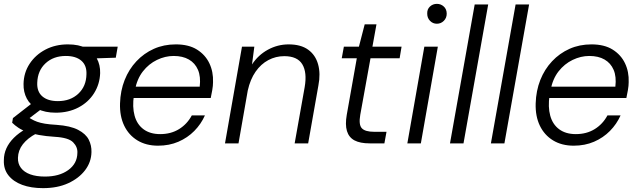

<svg xmlns="http://www.w3.org/2000/svg" viewBox="-49 -743 3313 995"><path d="M174 232Q112 232 66 215Q20 198 -5.5 165.5Q-31 133 -29 87Q-29 55 -16 26Q-3 -3 23 -29Q49 -55 87 -76L139 -51Q94 -27 69.5 4.5Q45 36 44 75Q43 105 59.5 127Q76 149 107.5 160.5Q139 172 184 172Q258 172 304.5 138.5Q351 105 352 50Q354 19 330 -5.5Q306 -30 235 -34Q188 -37 153 -43.5Q118 -50 92 -59Q66 -68 47 -80.5Q28 -93 14 -107L18 -131L122 -212L179 -188L75 -109L85 -143Q100 -134 113.5 -126Q127 -118 143.5 -112Q160 -106 184 -102Q208 -98 244 -96Q316 -91 356 -70Q396 -49 411 -19Q426 11 425 45Q424 97 392 139Q360 181 304.5 206.5Q249 232 174 232ZM240 -159Q184 -159 146 -178.5Q108 -198 90 -232Q72 -266 73 -308Q74 -366 104.5 -412.5Q135 -459 186.5 -486Q238 -513 303 -513Q360 -513 397 -493.5Q434 -474 452.5 -440.5Q471 -407 470 -364Q468 -307 438.5 -260Q409 -213 357.5 -186Q306 -159 240 -159ZM251 -219Q316 -219 357 -257.5Q398 -296 399 -358Q401 -404 372.5 -428.5Q344 -453 292 -453Q228 -453 187 -415Q146 -377 144 -314Q142 -268 170.5 -243.5Q199 -219 251 -219ZM371 -438 357 -501H561L551 -444Z M770 12Q708 12 663 -15.5Q618 -43 594.5 -92Q571 -141 573 -207Q575 -273 597 -328.5Q619 -384 658 -425.5Q697 -467 748.5 -490Q800 -513 862 -513Q929 -513 972 -486Q1015 -459 1036 -415Q1057 -371 1055 -317Q1055 -299 1051 -276Q1047 -253 1043 -235H629L639 -294H986Q992 -346 977 -381Q962 -416 930 -434.5Q898 -453 851 -453Q807 -453 764.5 -432.5Q722 -412 691.5 -373Q661 -334 650 -275L645 -249Q636 -189 648.5 -143.5Q661 -98 695 -73Q729 -48 781 -48Q837 -48 879 -74Q921 -100 945 -145H1013Q993 -100 958 -64.5Q923 -29 875.5 -8.5Q828 12 770 12Z M1117 0 1205 -501H1269L1257 -409Q1289 -458 1339.5 -485.5Q1390 -513 1447 -513Q1510 -513 1548 -485.5Q1586 -458 1599.5 -409.5Q1613 -361 1601 -300L1548 0H1478L1530 -292Q1543 -368 1517.5 -410Q1492 -452 1424 -452Q1380 -452 1341.5 -431.5Q1303 -411 1275.5 -371.5Q1248 -332 1235 -274L1187 0Z M1867 0Q1817 0 1788 -15.5Q1759 -31 1749 -64Q1739 -97 1748 -148L1800 -441H1722L1733 -501H1811L1841 -617H1902L1881 -501H2032L2022 -441H1871L1818 -148Q1809 -97 1826 -78.5Q1843 -60 1890 -60H1954L1943 0Z M2062 0 2150 -501H2220L2132 0ZM2215 -620Q2194 -620 2179.5 -635Q2165 -650 2165 -672Q2164 -695 2179 -709Q2194 -723 2215 -723Q2236 -723 2251 -709Q2266 -695 2266 -672Q2266 -650 2251 -635Q2236 -620 2215 -620Z M2283 0 2411 -720H2481L2353 0Z M2495 0 2623 -720H2693L2565 0Z M2924 12Q2862 12 2817 -15.5Q2772 -43 2748.5 -92Q2725 -141 2727 -207Q2729 -273 2751 -328.5Q2773 -384 2812 -425.5Q2851 -467 2902.5 -490Q2954 -513 3016 -513Q3083 -513 3126 -486Q3169 -459 3190 -415Q3211 -371 3209 -317Q3209 -299 3205 -276Q3201 -253 3197 -235H2783L2793 -294H3140Q3146 -346 3131 -381Q3116 -416 3084 -434.5Q3052 -453 3005 -453Q2961 -453 2918.5 -432.5Q2876 -412 2845.5 -373Q2815 -334 2804 -275L2799 -249Q2790 -189 2802.5 -143.5Q2815 -98 2849 -73Q2883 -48 2935 -48Q2991 -48 3033 -74Q3075 -100 3099 -145H3167Q3147 -100 3112 -64.5Q3077 -29 3029.5 -8.5Q2982 12 2924 12Z"/></svg>

Font: DM Sans 18pt Light
Style: Italic
Weight: 300
Italic angle: -10°
Designer: Colophon Foundry, Jonny Pinhorn
Foundry: Colophon Foundry
Version: Version 4.004;gftools[0.9.30]